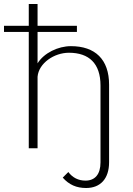

<svg xmlns="http://www.w3.org/2000/svg" viewBox="-51 -742 664 961"><path d="M-31 -582H93V0H137V-358C143 -426 220 -478 294 -478C395 -478 452 -424 452 -314V71C452 131 424 162 377 162C341 162 312 147 291 119L263 147C295 183 332 199 380 199C452 199 495 152 495 70V-318C495 -445 425 -511 304 -511C240 -511 169 -477 137 -425V-582H334V-613H137V-722H93V-613H-31Z"/></svg>

Font: Perun ExtraLight
Style: Regular
Weight: 200
Foundry: Copyright (c) Stefan Peev, Context Ltd, 2016
Version: Version 1.089